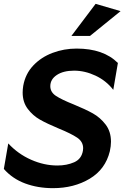

<svg xmlns="http://www.w3.org/2000/svg" viewBox="-27 -968 648 1000"><path d="M272 -106Q203 -106 135 -136Q67 -166 16 -221L-7 -88Q38 -37 104 -12.5Q170 12 249 12Q358 12 440 -37Q522 -86 545 -180Q551 -207 551 -230Q551 -283 523 -319.5Q495 -356 456.5 -377.5Q418 -399 357 -424Q294 -449 264.5 -468.5Q235 -488 235 -519Q235 -555 269 -577.5Q303 -600 359 -600Q415 -600 470.5 -574Q526 -548 563 -500L587 -640Q512 -715 372 -715Q306 -715 246.5 -692.5Q187 -670 146 -626.5Q105 -583 94 -521Q91 -502 91 -486Q91 -436 117.5 -401Q144 -366 181 -345Q218 -324 278 -299Q344 -272 375 -251Q406 -230 406 -196Q406 -188 405 -184Q398 -140 359.5 -123Q321 -106 272 -106ZM345 -781H442L601 -910L471 -948Z"/></svg>

Font: Geom SemiBold
Style: Bold Italic
Weight: 600
Italic angle: -10°
Version: Version 1.102